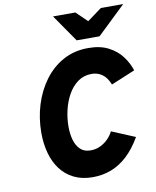

<svg xmlns="http://www.w3.org/2000/svg" viewBox="-99 -996 880 1083"><g transform="rotate(-10 341.0 -455.0)"><path d="M345 11Q283 11 237 -11.8Q191 -34.5 160.8 -74.8Q130.5 -115 115.8 -169Q101 -223 101 -285Q101 -368.5 124.5 -444.8Q148 -521 192.5 -581.2Q237 -641.5 300.5 -676.2Q364 -711 444 -711Q513 -711 560.2 -686.2Q607.5 -661.5 636.2 -622.8Q665 -584 678 -542L541 -485Q524.5 -526.5 498.2 -545.2Q472 -564 438 -564Q393 -564 359.2 -539.8Q325.5 -515.5 303 -475.8Q280.5 -436 269.2 -388.2Q258 -340.5 258 -293Q258 -251 268 -216.2Q278 -181.5 300 -160.8Q322 -140 358 -140Q390 -140 416.2 -153.2Q442.5 -166.5 461 -186.2Q479.5 -206 489 -226L623 -170Q586 -106.5 542.8 -66.5Q499.5 -26.5 450 -7.8Q400.5 11 345 11ZM388 -765 280 -921H408L471 -860L554 -921H682L519 -765Z"/></g></svg>

Font: Overpass Black
Style: Italic
Weight: 900
Italic angle: -10°
Designer: Delve Withrington, Dave Bailey, Thomas Jockin
Foundry: Delve Fonts LLC
Version: Version 4.000